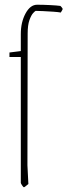

<svg xmlns="http://www.w3.org/2000/svg" viewBox="-20 -657 285 812"><path d="M81 135Q79 135 73.5 127Q68 119 68 116V-416H20V-435L68 -441V-513Q68 -563 88 -600Q108 -637 137 -637Q162 -637 191.5 -635.5Q221 -634 235 -632Q237 -631 241 -626Q245 -621 245 -619Q245 -617 241 -610.5Q237 -604 237 -604Q227 -606 205.5 -607.5Q184 -609 162.5 -610Q141 -611 131 -611Q129 -611 120.5 -602Q112 -593 104.5 -572Q97 -551 97 -515L96 42L100 121Q94 126 88.5 130.5Q83 135 81 135Z"/></svg>

Font: Grenze Gotisch Thin
Style: Regular
Weight: 100
Designer: Renata Polastri
Foundry: Omnibus-Type
Version: Version 1.001